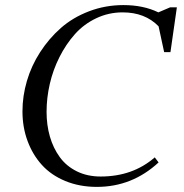

<svg xmlns="http://www.w3.org/2000/svg" viewBox="-20 -731 727 759"><path d="M68.8 -291Q68.8 -351.1 86.4 -411.1Q104 -471.2 138.7 -524.9Q173.3 -578.6 220.7 -620.4Q268.1 -662.1 332.3 -686.5Q396.5 -710.9 467.8 -710.9Q546.9 -710.9 606 -682.1L652.8 -702.1H679.2L653.8 -524.9H628.9L606.9 -627Q553.2 -682.1 464.8 -682.1Q409.2 -682.1 360.1 -658.7Q311 -635.3 275.9 -595.7Q240.7 -556.2 215.1 -505.4Q189.5 -454.6 176.8 -399.2Q164.1 -343.8 164.1 -289.1Q164.1 -236.8 177.2 -191.2Q190.4 -145.5 216.3 -109.9Q242.2 -74.2 283.7 -53.7Q325.2 -33.2 377.9 -33.2Q504.9 -33.2 591.8 -108.9L606.9 -88.9Q502.4 7.8 362.8 7.8Q294.4 7.8 238.3 -15.4Q182.1 -38.6 145.5 -79.1Q108.9 -119.6 88.9 -173.8Q68.8 -228 68.8 -291Z"/></svg>

Font: Dihjauti
Style: Bold Italic
Weight: 700
Italic angle: -9°
Designer: T. Christopher White
Version: Version 3.0.0